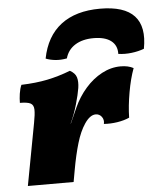

<svg xmlns="http://www.w3.org/2000/svg" viewBox="-52 -761 678 807"><g transform="rotate(-5 287.0 -358.0)"><path d="M251 -467Q273 -455 278.5 -437Q284 -419 280 -392Q276 -366 264 -324Q252 -282 235 -246H236L265 -311Q285 -355 316 -390.5Q347 -426 385.5 -446.5Q424 -467 465 -467Q497 -467 519 -455Q503 -412 493 -355Q483 -298 482 -249Q460 -239 431 -234.5Q402 -230 374 -232Q378 -249 368.5 -262Q359 -275 343 -275Q319 -275 296 -241Q275 -210 260.5 -161Q246 -112 235 -50L226 0H33L82 -262Q89 -298 88.5 -317.5Q88 -337 75 -344Q62 -351 30 -351Q30 -369 33 -389.5Q36 -410 43 -426Q105 -428 153.5 -438Q202 -448 251 -467ZM400 -716Q604 -716 569 -532Q545 -523 516 -519.5Q487 -516 460 -520Q461 -556 435.5 -575.5Q410 -595 362 -595Q315 -595 284 -575.5Q253 -556 243 -520Q217 -515 194 -517.5Q171 -520 154 -527Q172 -620 234.5 -668Q297 -716 400 -716Z"/></g></svg>

Font: Vollkorn Black
Style: Italic
Weight: 900
Italic angle: -11°
Designer: Friedrich Althausen
Foundry: Friedrich Althausen
Version: Version 5.000; ttfautohint (v1.8.3)